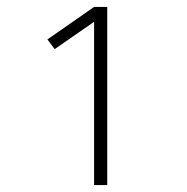

<svg xmlns="http://www.w3.org/2000/svg" viewBox="-20 -858 540 555"><path d="M252 -323V-795L138 -716L117 -744L252 -838H290V-323Z"/></svg>

Font: Iosevka Term Curly Extralight
Style: Regular
Weight: 200
Designer: Belleve Invis
Foundry: Belleve Invis
Version: Version 32.3.0